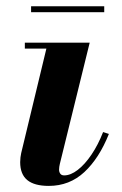

<svg xmlns="http://www.w3.org/2000/svg" viewBox="-20 -600 401 630"><path d="M140 10Q92.8 10 69.5 -9.1Q46.2 -28.3 46.2 -68Q46.2 -75.8 47.2 -83.9Q48.2 -92 49.5 -97.5L132.2 -440.5H61.5V-460H274.3L176.3 -62Q175.3 -57.8 174.5 -52.6Q173.8 -47.5 173.8 -43.3Q173.8 -35.8 177.8 -30.1Q181.8 -24.5 190.5 -24.5Q211.8 -24.5 235 -42.4Q258.3 -60.3 280 -92.4Q301.8 -124.5 318.3 -166.7L337.3 -160.5Q305.5 -80.7 256.8 -35.4Q208 10 140 10ZM82 -560V-579.5H322V-560Z"/></svg>

Font: Bodoni Moda
Style: Italic
Weight: 400
Italic angle: -13°
Designer: Owen Earl
Foundry: indestructible type
Version: Version 2.005